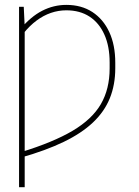

<svg xmlns="http://www.w3.org/2000/svg" viewBox="-20 -574 577 797"><path d="M82.5 -464.8V203.1H59.1V-545.9H78.6ZM76.7 -434.6 65.9 -455.1Q86.9 -480 109.1 -498.5Q131.3 -517.1 155 -529.3Q178.7 -541.5 203.9 -547.6Q229 -553.7 255.4 -553.7Q317.9 -553.7 363.3 -524.2Q408.7 -494.6 433.6 -440.9Q458.5 -387.2 458.5 -313.5V-291Q458.5 -222.2 436 -166.5Q413.6 -110.8 366.2 -65.9Q318.8 -21 244.6 14.9Q170.4 50.8 66.9 80.1V57.6Q200.7 16.6 281.5 -31.2Q362.3 -79.1 398.7 -141.8Q435.1 -204.6 435.1 -290V-314.5Q435.1 -381.8 413.3 -430.4Q391.6 -479 351.6 -505.1Q311.5 -531.2 255.4 -531.2Q222.7 -531.2 191.4 -520.5Q160.2 -509.8 131.6 -488.5Q103 -467.3 76.7 -434.6Z"/></svg>

Font: Inter 20pt Thin
Style: Regular
Weight: 250
Version: Version 4.001;git-66647c0bb